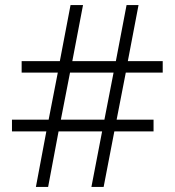

<svg xmlns="http://www.w3.org/2000/svg" viewBox="-20 -734 686 754"><path d="M474 -449 438 -264H583V-218H429L387 0H339L381 -218H210L169 0H121L162 -218H27V-264H171L207 -449H65V-494H215L257 -714H306L264 -494H435L477 -714H524L482 -494H619V-449ZM219 -264H390L426 -449H255Z"/></svg>

Font: Noto Sans Thai Looped UI Light
Style: Regular
Weight: 300
Designer: Cadson Demak Team
Foundry: Cadson Demak Co., Ltd.
Version: Version 1.000